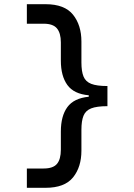

<svg xmlns="http://www.w3.org/2000/svg" viewBox="-20 -773 640 915"><path d="M197 122H108V30H188Q233 30 251.5 8Q270 -14 270 -60V-146Q270 -220 301 -262.5Q332 -305 403 -312V-319Q332 -325 301 -368Q270 -411 270 -484V-571Q270 -615 251.5 -637.5Q233 -660 188 -660H108V-753H197Q288 -753 328 -703Q368 -653 368 -575V-475Q368 -433 378 -408.5Q388 -384 414.5 -373.5Q441 -363 492 -363V-267Q441 -267 414.5 -256.5Q388 -246 378 -221.5Q368 -197 368 -155V-55Q368 23 328 72.5Q288 122 197 122Z"/></svg>

Font: Geist Mono Medium
Style: Regular
Weight: 500
Monospace: yes
Designer: Basement.studio, Andrés Briganti, Mateo Zaragoza
Foundry: Basement.studio, Vercel, Andrés Briganti, Guido Ferreyra, Mateo Zaragoza
Version: Version 1.500; ttfautohint (v1.8.4.7-5d5b)